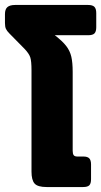

<svg xmlns="http://www.w3.org/2000/svg" viewBox="-34 -754 409 774"><path d="M93 -62V-470Q93 -508 88 -523Q83 -538 65 -557L4 -619Q-6 -629 -10 -637.5Q-14 -646 -14 -661V-697Q-14 -717 -4 -725.5Q6 -734 27 -734H321Q339 -734 346.5 -726.5Q354 -719 354 -701V-644Q354 -627 347 -619.5Q340 -612 321 -612H187Q218 -588 233 -568.5Q248 -549 253.5 -525.5Q259 -502 259 -464V-146Q259 -134 263 -128.5Q267 -123 278 -123H302Q319 -123 326 -115.5Q333 -108 333 -91V-32Q333 -14 326 -7Q319 0 301 0H154Q118 0 105.5 -14Q93 -28 93 -62Z"/></svg>

Font: Mitr Medium
Style: Regular
Weight: 500
Designer: Thanarat Vachiruckul
Foundry: Cadson Demak
Version: Version 1.003